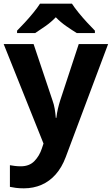

<svg xmlns="http://www.w3.org/2000/svg" viewBox="-20 -786 609 1046"><path d="M0 -546H163L266 -239Q274 -217 278 -193.5Q282 -170 284 -144H287Q290 -170 295.5 -193.5Q301 -217 308 -239L409 -546H569L338 70Q317 126 283.5 164Q250 202 206 221Q162 240 110 240Q85 240 66.5 237.5Q48 235 34 232V114Q45 116 60.5 118Q76 120 93 120Q140 120 167.5 91.5Q195 63 208 23L217 -4ZM372 -766Q386 -744 408.5 -716.5Q431 -689 455 -663Q479 -637 497 -619V-606H398Q372 -622 341 -643.5Q310 -665 284 -692Q258 -665 228 -644Q198 -623 172 -606H73V-619Q92 -638 115.5 -663.5Q139 -689 161.5 -716.5Q184 -744 198 -766Z"/></svg>

Font: Noto Sans Cham
Style: Regular
Weight: 400
Designer: Monotype Design Team
Foundry: Monotype Imaging Inc.
Version: Version 2.002